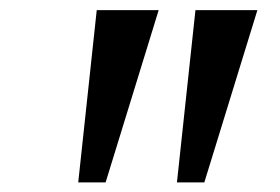

<svg xmlns="http://www.w3.org/2000/svg" viewBox="-20 -850 567 389"><path d="M301.5 -829.5 194 -480.5H138.5L176 -829.5ZM501.5 -829.5 394 -480.5H338.5L376 -829.5Z"/></svg>

Font: Merriweather 20pt SemiBold
Style: Italic
Weight: 600
Italic angle: -7.8°
Version: Version 2.101